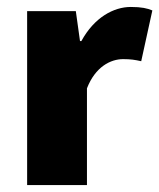

<svg xmlns="http://www.w3.org/2000/svg" viewBox="-20 -532 458 552"><path d="M58 0H230V-278C254 -340 298 -362 334 -362C356 -362 368 -360 386 -356L418 -502C404 -508 387 -512 356 -512C307 -512 251 -482 214 -414H210L198 -500H58Z"/></svg>

Font: Source Sans Pro Black
Style: Regular
Weight: 900
Designer: Paul D. Hunt
Foundry: Adobe Systems Incorporated
Version: Version 3.006;hotconv 1.0.111;makeotfexe 2.5.65597